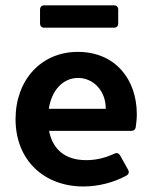

<svg xmlns="http://www.w3.org/2000/svg" viewBox="-20 -671 559 705"><path d="M398.4 -651.4H142.6C132.8 -651.4 127 -645.5 127 -635.7V-585C127 -575.2 132.8 -569.3 142.6 -569.3H398.4C408.2 -569.3 414.1 -575.2 414.1 -585V-635.7C414.1 -645.5 408.2 -651.4 398.4 -651.4ZM482.4 -251C482.4 -380.9 402.3 -480.5 265.6 -480.5C130.9 -480.5 37.1 -377 37.1 -233.4C37.1 -83 141.6 13.7 286.1 13.7C341.8 13.7 398.4 -1 444.3 -26.4C453.1 -31.2 455.1 -39.1 450.2 -47.9L420.9 -100.6C416 -108.4 408.2 -111.3 399.4 -106.4C360.4 -88.9 329.1 -83 295.9 -83C221.7 -83 173.8 -120.1 160.2 -190.4H461.9C470.7 -190.4 477.5 -195.3 478.5 -205.1C480.5 -218.8 482.4 -235.4 482.4 -251ZM368.2 -271.5H159.2C169.9 -340.8 211.9 -384.8 266.6 -384.8C323.2 -384.8 369.1 -336.9 368.2 -271.5Z"/></svg>

Font: Ed Sans Neue SemiBold
Style: Regular
Weight: 600
Designer: Stephen Hutchings
Version: Version 1.004;PS 001.004;hotconv 1.0.88;makeotf.lib2.5.64775